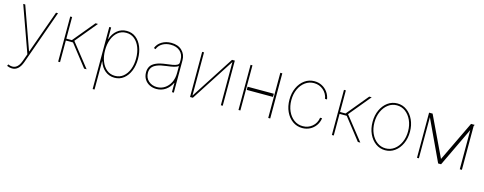

<svg xmlns="http://www.w3.org/2000/svg" viewBox="-29 -1289 5652 2241"><g transform="rotate(15 2797.0 -169.0)"><path d="M117.9 215.9Q89.5 215.9 56.8 201.7L65.3 181.8Q171.5 227.3 217.3 100.9L250 9.9L51.1 -545.5H75.3L259.9 -28.4H262.8L447.4 -545.5H471.6L238.6 109.4Q199.2 216.6 117.9 215.9Z M619.3 0V-545.5H642V-284.1H708.8L924.7 -545.5H954.5L738.6 -284.1L963.1 0H933.2L728.7 -261.4H642V0Z M1090.9 204.5V-545.5H1113.6V-406.2H1116.5Q1138.5 -474.1 1187 -514Q1235.4 -554 1301.1 -554Q1365.8 -554 1412.8 -516.9Q1459.9 -479.8 1485.6 -415.8Q1511.4 -351.9 1511.4 -271.3Q1511.4 -191.1 1485.4 -127.1Q1459.5 -63.2 1412.3 -25.9Q1365.1 11.4 1301.1 11.4Q1236.2 11.4 1187 -28.4Q1137.8 -68.2 1116.5 -136.4H1113.6V204.5ZM1113.6 -271.3Q1113.6 -197.4 1136.5 -138.7Q1159.4 -79.9 1201.5 -45.6Q1243.6 -11.4 1301.1 -11.4Q1358.7 -11.4 1400.7 -45.6Q1442.8 -79.9 1465.7 -138.7Q1488.6 -197.4 1488.6 -271.3Q1488.6 -345.2 1465.9 -403.9Q1443.2 -462.7 1401.1 -497Q1359 -531.2 1301.1 -531.2Q1243.3 -531.2 1201.2 -497Q1159.1 -462.7 1136.4 -403.9Q1113.6 -345.2 1113.6 -271.3Z M1808.2 11.4Q1763.5 11.4 1725.7 -7.1Q1687.9 -25.6 1665 -61.1Q1642 -96.6 1642 -147.7Q1642 -184.7 1658.6 -215.4Q1675.1 -246.1 1719.6 -267.9Q1764.2 -289.8 1848 -299.7Q1885.7 -304 1919 -309.7Q1952.4 -315.3 1973.4 -326.7Q1994.3 -338.1 1994.3 -359.4V-392Q1994.3 -454.9 1952.1 -493.1Q1909.8 -531.2 1839.5 -531.2Q1782 -531.2 1739 -505.9Q1696 -480.5 1679 -434.7L1657.7 -443.2Q1676.8 -494.3 1726.2 -524.1Q1775.6 -554 1839.5 -554Q1922.6 -554 1969.8 -507.6Q2017 -461.3 2017 -392V0H1994.3V-110.8H1991.5Q1965.9 -55.4 1918 -22Q1870 11.4 1808.2 11.4ZM1808.2 -11.4Q1860.1 -11.4 1902.3 -39.2Q1944.6 -67.1 1969.5 -117Q1994.3 -166.9 1994.3 -233V-315.3Q1974.1 -300.4 1938.7 -292.1Q1903.4 -283.7 1856.5 -278.4Q1783.4 -269.9 1741.5 -252.5Q1699.6 -235.1 1682.2 -208.8Q1664.8 -182.5 1664.8 -147.7Q1664.8 -85.9 1706.1 -48.7Q1747.5 -11.4 1808.2 -11.4Z M2235.8 -22.7 2573.9 -545.5H2608V0H2585.2V-522.7L2247.2 0H2213.1V-545.5H2235.8Z M3181.8 -545.5V0H3157.7V-545.5ZM2821 -545.5V0H2798.3V-545.5ZM3147.7 -289.8V-251.4H2831V-289.8Z M3570.3 11.4Q3504.3 11.4 3452.6 -25.7Q3400.9 -62.9 3371.3 -126.8Q3341.6 -190.7 3341.6 -271.3Q3341.6 -351.2 3371.1 -415.3Q3400.6 -479.4 3452.2 -516.7Q3503.9 -554 3570.3 -554Q3619.3 -554 3660.3 -532.8Q3701.3 -511.7 3729 -473.9Q3756.7 -436.1 3764.9 -386.4H3740.8Q3729.8 -450.6 3682.4 -490.9Q3634.9 -531.2 3570.3 -531.2Q3511.7 -531.2 3465 -497.3Q3418.3 -463.4 3391.3 -404.7Q3364.3 -345.9 3364.3 -271.3Q3364.3 -198.9 3390.4 -139.9Q3416.5 -81 3463.1 -46.2Q3509.6 -11.4 3570.3 -11.4Q3635.7 -11.4 3683.9 -51.8Q3732.2 -92.3 3742.2 -159.1H3766.3Q3758.5 -107.6 3730.8 -69.2Q3703.1 -30.9 3661.6 -9.8Q3620 11.4 3570.3 11.4Z M3926.8 0V-545.5H3949.6V-284.1H4016.3L4232.2 -545.5H4262.1L4046.2 -284.1L4270.6 0H4240.8L4036.2 -261.4H3949.6V0Z M4571.7 11.4Q4507.5 11.4 4456.3 -25.7Q4405.2 -62.9 4375.5 -127Q4345.9 -191.1 4345.9 -271.3Q4345.9 -351.9 4375.5 -415.8Q4405.2 -479.8 4456.3 -516.9Q4507.5 -554 4571.7 -554Q4636 -554 4687 -516.7Q4737.9 -479.4 4767.8 -415.5Q4797.6 -351.6 4797.6 -271.3Q4797.6 -191.1 4767.9 -127Q4738.3 -62.9 4687.1 -25.7Q4636 11.4 4571.7 11.4ZM4571.7 -11.4Q4629.6 -11.4 4675.6 -45.5Q4721.6 -79.5 4748.2 -138.5Q4774.9 -197.4 4774.9 -271.3Q4774.9 -345.2 4748 -403.9Q4721.2 -462.7 4675.4 -497Q4629.6 -531.2 4571.7 -531.2Q4514.2 -531.2 4468.2 -497Q4422.2 -462.7 4395.4 -403.9Q4368.6 -345.2 4368.6 -271.3Q4368.6 -197.4 4395.2 -138.5Q4421.9 -79.5 4467.9 -45.5Q4513.8 -11.4 4571.7 -11.4Z M5229.4 -59.7 5462.4 -545.5H5506.4L5497.9 -527.7V0H5472.3V-474.1L5246.4 0H5210.9L4978 -496.8V0H4955.3V-545.5H4997.9Z"/></g></svg>

Font: Inter UI Thin
Style: Regular
Weight: 100
Designer: Rasmus Andersson
Foundry: rsms
Version: 3.2;8d6f07862